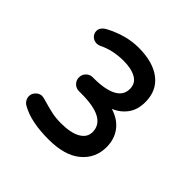

<svg xmlns="http://www.w3.org/2000/svg" viewBox="-116 -791 593 593"><g transform="rotate(45 180.5 -494.5)"><path d="M51.8 -320.3Q43.9 -324.2 39.1 -331.5Q34.2 -338.9 34.2 -347.7Q34.2 -359.4 43 -368.2Q51.8 -377 63.5 -377L70.3 -376L74.2 -375Q104.5 -366.2 122.6 -362.3Q140.6 -358.4 163.1 -358.4Q206.1 -358.4 229 -371.6Q252 -384.8 252 -408.2Q252 -467.8 143.6 -467.8H132.8Q120.1 -467.8 111.3 -476.6Q102.5 -485.4 102.5 -498Q102.5 -510.7 111.3 -519.5Q120.1 -528.3 132.8 -528.3H137.7Q185.5 -528.3 212.4 -542Q239.3 -555.7 239.3 -584Q239.3 -608.4 218.8 -620.1Q198.2 -631.8 164.1 -631.8Q117.2 -631.8 80.1 -613.3Q74.2 -610.4 67.4 -610.4Q55.7 -610.4 47.4 -618.2Q39.1 -626 39.1 -637.7Q39.1 -653.3 58.6 -664.1Q114.3 -693.4 168 -693.4Q231.4 -693.4 266.6 -666Q301.8 -638.7 301.8 -588.9Q301.8 -555.7 285.6 -533.7Q269.5 -511.7 243.2 -501Q278.3 -490.2 296.9 -465.3Q315.4 -440.4 315.4 -406.2Q315.4 -357.4 278.8 -326.7Q242.2 -295.9 171.9 -295.9Q94.7 -295.9 51.8 -320.3Z"/></g></svg>

Font: jf-openhuninn-2.1
Style: Regular
Weight: 400
Designer: [Kosugi Maru]
Designed by MOTOYA      

[Varela Round]
Joe Prince (Latin component); Avraham Cornfeld (Hebrew component)
Foundry: justfont Co., Ltd.
Version: 2.1